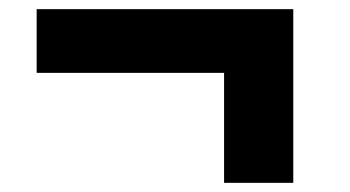

<svg xmlns="http://www.w3.org/2000/svg" viewBox="-20 -541 764 419"><path d="M469 -449H620V-142H469ZM620 -521V-382H60V-521Z"/></svg>

Font: Matangi Black
Style: Regular
Weight: 900
Designer: Prashant Pant
Foundry: The Graphic Ant
Version: Version 3.002